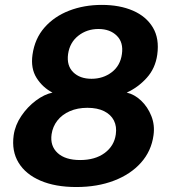

<svg xmlns="http://www.w3.org/2000/svg" viewBox="-20 -753 699 784"><path d="M291.6 10.7Q205.9 10.7 145.3 -15.3Q84.8 -41.2 55.9 -88.6Q26.9 -136 35.8 -200.6Q41.8 -242.1 66.9 -279.3Q92.1 -316.6 126.5 -342.3Q160.9 -367.9 194.3 -374.9Q153.9 -395.9 129.3 -434.9Q104.8 -473.8 112.7 -529.6Q121.9 -595.3 161.7 -640.6Q201.4 -685.9 262.4 -709.5Q323.4 -733 395.8 -733Q468.5 -733 522.9 -709.5Q577.3 -685.9 604.3 -640.6Q631.3 -595.3 622.1 -529.6Q614.3 -473.8 579 -434.9Q543.7 -395.9 497.4 -374.9Q528.8 -367.9 556 -342.3Q583.2 -316.6 598 -279.3Q612.8 -242.1 606.8 -200.6Q598 -136 555.6 -88.6Q513.3 -41.2 445.4 -15.3Q377.5 10.7 291.6 10.7ZM307.1 -99.5Q368.4 -99.5 407.4 -128.3Q446.4 -157.1 452.9 -204.5Q457.5 -236.3 445.2 -260.8Q432.8 -285.2 405.2 -299Q377.7 -312.8 336.8 -312.8Q296.5 -312.8 265 -299Q233.5 -285.2 214.4 -260.8Q195.2 -236.3 190.6 -204.5Q184 -157.1 215.2 -128.3Q246.5 -99.5 307.1 -99.5ZM353.6 -431.3Q401.2 -431.3 436.3 -458.1Q471.4 -485 477.8 -532.3Q484.7 -579.7 457 -607.1Q429.3 -634.6 381.9 -634.6Q334.6 -634.6 299.7 -607Q264.8 -579.5 258 -532.3Q251.6 -485 279 -458.1Q306.3 -431.3 353.6 -431.3Z"/></svg>

Font: Public Sans Thin
Style: Italic
Weight: 100
Italic angle: -8°
Designer: The Public Sans project authors (U.S. Web Design System). Libre Franklin designed by Pablo Impallari and Rodrigo Fuenzal
Version: Version 2.000